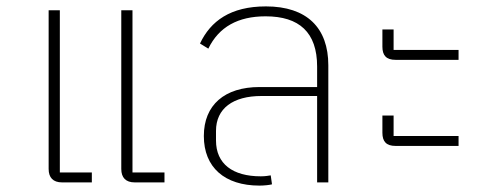

<svg xmlns="http://www.w3.org/2000/svg" viewBox="-20 -570 1538 600"><path d="M401 0H494V-31H394V-538H359V-42C359 -15 373 0 401 0ZM174 0H267V-31H167V-538H132V-42C132 -15 146 0 174 0Z M791 10C806 10 823 8 830 6L826 -22C819 -21 810 -19 795 -19C707 -19 655 -58 655 -131V-161C655 -231 708 -270 797 -270H971V0H1006V-366C1006 -483 939 -550 811 -550C700 -550 638 -504 605 -434L631 -418C664 -486 724 -519 810 -519C915 -519 971 -469 971 -362V-298H791C682 -298 617 -242 617 -145C617 -47 682 10 791 10Z M1216 -114H1413V-145H1210V-209H1175V-155C1175 -128 1187 -114 1216 -114ZM1216 -383H1413V-414H1210V-478H1175V-424C1175 -397 1187 -383 1216 -383Z"/></svg>

Font: IBM Plex Thai ExtraLight
Style: Regular
Weight: 200
Designer: Mike Abbink, Paul van der Laan, Pieter van Rosmalen, Ben Mitchell, Mark Frömberg
Foundry: Bold Monday
Version: Version 1.0